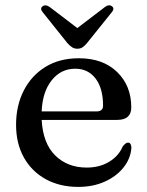

<svg xmlns="http://www.w3.org/2000/svg" viewBox="-20 -704 564 735"><path d="M482.5 -293Q482.5 -245 428.5 -245H139.5Q144.5 -155 191.5 -108.8Q238.5 -62.5 312 -62.5Q361.5 -62.5 398 -84.8Q434.5 -107 449.5 -143Q461 -158 470 -158Q477 -158 480 -152Q483 -146 483 -138Q480 -97 453 -63Q426 -29 381.2 -8.8Q336.5 11.5 279.5 11.5Q209 11.5 155.2 -18Q101.5 -47.5 71.5 -101Q41.5 -154.5 41.5 -226.5Q41.5 -299.5 70.8 -357Q100 -414.5 153.8 -447.8Q207.5 -481 282 -481Q374 -481 428.2 -428.5Q482.5 -376 482.5 -293ZM268 -441Q213.5 -441 178 -396.8Q142.5 -352.5 139.5 -277.5H349.5Q374.5 -277.5 374.5 -299.5Q374.5 -366 345.8 -403.5Q317 -441 268 -441ZM313 -539Q304 -528.5 296 -523Q288 -517.5 276 -517.5Q264.5 -517.5 256 -523Q247.5 -528.5 238 -539L144.5 -656Q131.5 -671 142.5 -679.5Q154 -688.5 170.5 -677L276 -596.5L381.5 -677Q397.5 -689 409 -679.5Q420 -671 407 -656Z"/></svg>

Font: Fraunces 9pt S000
Style: Regular
Weight: 400
Version: Version 1.000; ttfautohint (v1.8.3)